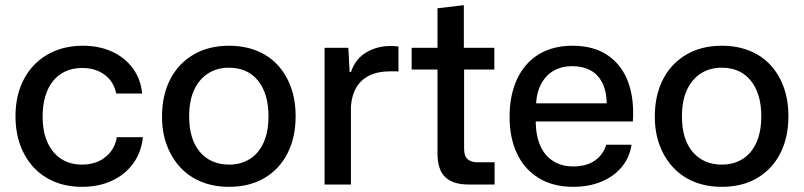

<svg xmlns="http://www.w3.org/2000/svg" viewBox="-20 -714 3111 743"><path d="M297 9Q239 9 191.5 -10.5Q144 -30 110.5 -66Q77 -102 58.5 -152Q40 -202 40 -264Q40 -326 58.5 -376Q77 -426 111.5 -462Q146 -498 194 -517.5Q242 -537 301 -537Q364 -537 414 -514Q464 -491 494.5 -449Q525 -407 530 -352H430Q423 -385 404 -407Q385 -429 358 -440Q331 -451 298 -451Q261 -451 232.5 -437.5Q204 -424 184.5 -399.5Q165 -375 155 -340.5Q145 -306 145 -263Q145 -204 164 -162.5Q183 -121 217 -99Q251 -77 297 -77Q335 -77 363 -90.5Q391 -104 409 -127.5Q427 -151 432 -183H533Q527 -125 495.5 -81.5Q464 -38 413 -14.5Q362 9 297 9Z M866 9Q808 9 760.5 -10Q713 -29 679 -65Q645 -101 626 -151Q607 -201 607 -263Q607 -345 638.5 -406.5Q670 -468 728.5 -502.5Q787 -537 866 -537Q924 -537 971.5 -518.5Q1019 -500 1053 -464Q1087 -428 1105.5 -377.5Q1124 -327 1124 -264Q1124 -183 1093 -121.5Q1062 -60 1004 -25.5Q946 9 866 9ZM866 -77Q912 -77 946.5 -98.5Q981 -120 1000 -162Q1019 -204 1019 -264Q1019 -309 1008.5 -343.5Q998 -378 978 -402.5Q958 -427 930 -439.5Q902 -452 866 -452Q820 -452 785.5 -430Q751 -408 731.5 -366.5Q712 -325 712 -263Q712 -219 722.5 -184.5Q733 -150 753.5 -126Q774 -102 802.5 -89.5Q831 -77 866 -77Z M1236 0V-529H1328L1333 -435H1338Q1355 -486 1397 -511Q1439 -536 1491 -536Q1500 -536 1507.5 -535.5Q1515 -535 1522 -534V-437Q1516 -438 1507.5 -438Q1499 -438 1490 -438Q1443 -438 1410 -422Q1377 -406 1359 -375.5Q1341 -345 1338 -302V0Z M1793 0Q1733 0 1703 -28.5Q1673 -57 1673 -121V-445H1573V-529H1673V-682L1775 -694V-529H1893V-445H1776V-138Q1776 -110 1789.5 -98Q1803 -86 1828 -86H1894V0Z M2198 9Q2121 9 2065.5 -24.5Q2010 -58 1981 -119Q1952 -180 1952 -262Q1952 -346 1981 -408Q2010 -470 2064.5 -503.5Q2119 -537 2195 -537Q2278 -537 2332.5 -499.5Q2387 -462 2411 -396Q2435 -330 2429 -244H2053Q2054 -186 2072 -147.5Q2090 -109 2122.5 -89.5Q2155 -70 2198 -70Q2250 -70 2282.5 -93Q2315 -116 2326 -154H2424Q2416 -103 2385 -66.5Q2354 -30 2306 -10.5Q2258 9 2198 9ZM2054 -301 2044 -314H2338L2328 -300Q2329 -355 2312.5 -390Q2296 -425 2265.5 -441.5Q2235 -458 2195 -458Q2153 -458 2122 -440Q2091 -422 2073 -387Q2055 -352 2054 -301Z M2773 9Q2715 9 2667.5 -10Q2620 -29 2586 -65Q2552 -101 2533 -151Q2514 -201 2514 -263Q2514 -345 2545.5 -406.5Q2577 -468 2635.5 -502.5Q2694 -537 2773 -537Q2831 -537 2878.5 -518.5Q2926 -500 2960 -464Q2994 -428 3012.5 -377.5Q3031 -327 3031 -264Q3031 -183 3000 -121.5Q2969 -60 2911 -25.5Q2853 9 2773 9ZM2773 -77Q2819 -77 2853.5 -98.5Q2888 -120 2907 -162Q2926 -204 2926 -264Q2926 -309 2915.5 -343.5Q2905 -378 2885 -402.5Q2865 -427 2837 -439.5Q2809 -452 2773 -452Q2727 -452 2692.5 -430Q2658 -408 2638.5 -366.5Q2619 -325 2619 -263Q2619 -219 2629.5 -184.5Q2640 -150 2660.5 -126Q2681 -102 2709.5 -89.5Q2738 -77 2773 -77Z"/></svg>

Font: Mona Sans ExtraLight Medium
Style: Regular
Weight: 500
Version: Version 2.000